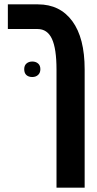

<svg xmlns="http://www.w3.org/2000/svg" viewBox="-20 -620 444 880"><path d="M239 -301Q239 -397 218 -442Q197 -487 152 -487H16V-600H154Q255 -600 311.5 -523Q368 -446 368 -302V240H239ZM128 -338Q144 -338 154.5 -329Q165 -320 165 -303Q165 -286 154.5 -276.5Q144 -267 128 -267Q111 -267 101 -276Q91 -285 91 -303Q91 -320 101.5 -329Q112 -338 128 -338Z"/></svg>

Font: Noto Sans Hebrew Cond
Style: Bold
Weight: 700
Width: 2
Designer: Monotype Design Team
Foundry: Monotype Imaging Inc.
Version: Version 1.000